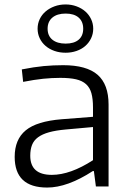

<svg xmlns="http://www.w3.org/2000/svg" viewBox="-20 -838 587 863"><path d="M192 5Q46 5 46 -133Q46 -211 95.5 -252Q145 -293 257 -302L398 -313V-355Q398 -393 391 -418.5Q384 -444 367 -459.5Q350 -475 322 -481.5Q294 -488 251 -488Q213 -488 174 -484Q135 -480 84 -470L78 -526Q134 -537 176.5 -541Q219 -545 264 -545Q369 -545 418.5 -502Q468 -459 468 -368V0H411L402 -69H397Q283 5 192 5ZM213 -52Q296 -52 398 -118V-267L276 -256Q231 -252 200.5 -243.5Q170 -235 151 -221Q132 -207 124 -186.5Q116 -166 116 -138Q116 -52 213 -52ZM275 -601Q248 -601 225 -609Q202 -617 185 -631.5Q168 -646 158.5 -666Q149 -686 149 -709Q149 -732 158.5 -752Q168 -772 185 -786.5Q202 -801 225 -809.5Q248 -818 275 -818Q301 -818 324 -809.5Q347 -801 363.5 -786.5Q380 -772 389.5 -752Q399 -732 399 -709Q399 -686 389.5 -666Q380 -646 363.5 -631.5Q347 -617 324 -609Q301 -601 275 -601ZM275 -642Q313 -642 333.5 -659.5Q354 -677 354 -709Q354 -741 333.5 -759Q313 -777 275 -777Q237 -777 215.5 -759Q194 -741 194 -709Q194 -677 215.5 -659.5Q237 -642 275 -642Z"/></svg>

Font: Encode Sans Wide
Style: Light
Weight: 300
Designer: Pablo Impallari, Andres Torresi
Foundry: Pablo Impallari, Andres Torresi
Version: Version 1.000; ttfautohint (v1.00) -l 8 -r 50 -G 200 -x 14 -